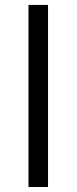

<svg xmlns="http://www.w3.org/2000/svg" viewBox="-20 -747 306 767"><path d="M171.9 0H93.8V-727.3H171.9Z"/></svg>

Font: Fast_Sans-Dotted
Style: Regular
Weight: 400
Version: Version 3.018